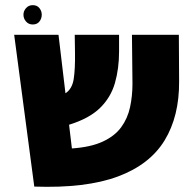

<svg xmlns="http://www.w3.org/2000/svg" viewBox="-20 -714 745 745"><path d="M113 10 35 -579H207L234 -352Q260 -369 266 -407.5Q272 -446 271 -510L270 -579H442V-514Q442 -448 426 -392Q410 -336 368 -295Q326 -254 248 -230L259 -138Q332 -143 378.5 -164.5Q425 -186 450 -220Q475 -254 484.5 -297.5Q494 -341 494 -389L492 -579H674L675 -399Q676 -263 618.5 -169Q561 -75 437 -29Q313 17 113 10ZM107 -694Q124 -694 133 -682.5Q142 -671 142 -657Q142 -642 133 -630.5Q124 -619 107 -619Q91 -619 81 -630.5Q71 -642 71 -657Q71 -671 81 -682.5Q91 -694 107 -694Z"/></svg>

Font: Assistant ExtraBold
Style: Regular
Weight: 800
Designer: Hebrew By Ben Nathan, Latin by Paul Hunt
Version: Version 3.000